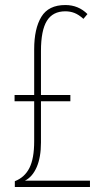

<svg xmlns="http://www.w3.org/2000/svg" viewBox="-20 -744 416 764"><path d="M328 -688 312 -669Q293 -686 276 -692.5Q259 -699 240 -699Q190 -699 166.5 -661Q143 -623 143 -541V-366H260V-341H143V-177Q143 -118 126 -79Q109 -40 79 -25H338V0H39V-23Q78 -38 97 -75.5Q116 -113 116 -182V-341H38V-366H116V-548Q116 -630 144.5 -677Q173 -724 240 -724Q292 -724 328 -688Z"/></svg>

Font: Noto Sans Display Thin Cond
Style: Regular
Weight: 250
Width: 3
Designer: Monotype Design team
Foundry: Monotype Imaging Inc.
Version: Version 1.000